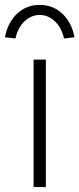

<svg xmlns="http://www.w3.org/2000/svg" viewBox="-62 -763 324 783"><path d="M75 0V-520H125V0ZM1 -606 -42 -611Q-30 -672 8 -707.5Q46 -743 100 -743Q154 -743 192 -707.5Q230 -672 242 -611L199 -606Q189 -651 161.5 -676.5Q134 -702 100 -702Q66 -702 38.5 -676.5Q11 -651 1 -606Z"/></svg>

Font: Lexend Deca ExtraLight
Style: Regular
Weight: 200
Designer: Bonnie Shaver-Troup, Thomas Jockin
Foundry: Lexend
Version: Version 1.008; ttfautohint (v1.8.4.7-5d5b)